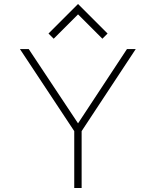

<svg xmlns="http://www.w3.org/2000/svg" viewBox="-20 -942 780 962"><path d="M124 -696 371 -324 616 -696H660L389 -285V0H352V-285L80 -696ZM223 -774 371 -922 519 -774 493 -748 371 -870 249 -748Z"/></svg>

Font: M Major Mono Display
Style: Regular
Weight: 400
Designer: Emre Parlak
Foundry: Emre Parlak
Version: Version 2.000; ttfautohint (v1.8) -l 8 -r 50 -G 200 -x 14 -D